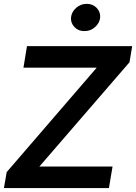

<svg xmlns="http://www.w3.org/2000/svg" viewBox="-26 -964 697 984"><path d="M-5.9 0 8.3 -82 469.7 -617.2H94.2L112.3 -727.5H651.4L637.7 -645L175.8 -110.4H550.8L532.2 0ZM406.7 -804.7Q376 -804.2 356 -825Q335.9 -845.7 337.9 -874Q340.8 -903.3 364.3 -923.8Q387.7 -944.3 418.5 -944.3Q449.2 -944.3 469.2 -923.8Q489.3 -903.3 487.3 -874Q484.4 -845.7 460.9 -825Q437.5 -804.2 406.7 -804.7Z"/></svg>

Font: Inter Tight SemiBold
Style: Italic
Weight: 600
Italic angle: -9.39999°
Designer: Rasmus Andersson
Foundry: rsms
Version: Version 3.004